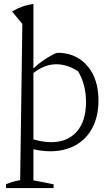

<svg xmlns="http://www.w3.org/2000/svg" viewBox="-20 -757 559 971"><path d="M10 194V175Q24 169 41 163.5Q58 158 82 154L93 -636L41 -699Q66 -714 92.5 -723.5Q119 -733 149 -737V-411Q200 -459 264 -489Q274 -490 283 -490Q372 -485 425 -420Q478 -355 478 -249Q478 -169 447.5 -111Q417 -53 362 -22.5Q307 8 234 8Q193 8 149 -2V155L251 175V194ZM265 -432Q206 -432 149 -388V-52Q199 -38 238 -38Q321 -38 368 -91Q415 -144 415 -241Q415 -330 375 -396Q321 -432 265 -432Z"/></svg>

Font: Piazzolla Light
Style: Regular
Weight: 300
Designer: Juan Pablo del Peral
Foundry: Huerta Tipografica
Version: Version 1.330